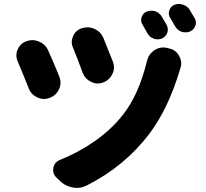

<svg xmlns="http://www.w3.org/2000/svg" viewBox="-20 -881 1040 968"><path d="M348.6 -639.6Q341.8 -654.3 341.8 -668.9Q341.8 -683.6 348.6 -699.2Q361.3 -728.5 391.6 -738.3Q406.2 -743.2 420.9 -743.2Q438.5 -743.2 456.1 -735.4Q487.3 -721.7 501 -690.4Q526.4 -628.9 549.8 -568.4Q554.7 -554.7 554.7 -541Q554.7 -523.4 545.9 -506.8Q531.2 -476.6 499 -464.8Q486.3 -460 472.7 -460Q455.1 -460 438.5 -468.8Q408.2 -483.4 396.5 -514.6Q374 -577.1 348.6 -639.6ZM721.7 -576.2Q730.5 -609.4 759.8 -628.9Q780.3 -641.6 802.7 -641.6Q812.5 -641.6 821.3 -639.6L833 -636.7Q866.2 -629.9 882.8 -599.6Q893.6 -581.1 893.6 -560.5Q893.6 -549.8 889.6 -537.1Q888.7 -532.2 886.7 -528.3Q829.1 -335 733.4 -207Q608.4 -42 416 54.7Q392.6 66.4 367.2 66.4Q355.5 66.4 343.8 63.5Q306.6 56.6 279.3 28.3L262.7 12.7Q248 -2.9 248 -22.5Q248 -29.3 249 -36.1Q255.9 -64.5 283.2 -75.2Q374 -111.3 457 -168.9Q540 -226.6 598.6 -300.8Q679.7 -402.3 721.7 -576.2ZM69.3 -571.3Q62.5 -586.9 62.5 -602.5Q62.5 -617.2 69.3 -631.8Q82 -662.1 112.3 -672.9Q127.9 -678.7 142.6 -678.7Q160.2 -678.7 177.7 -670.9Q210 -657.2 223.6 -625Q253.9 -557.6 279.3 -494.1Q285.2 -478.5 285.2 -463.9Q285.2 -447.3 277.3 -430.7Q262.7 -399.4 230.5 -387.7Q215.8 -381.8 201.2 -381.8Q184.6 -381.8 167 -390.6Q135.7 -405.3 124 -437.5Q95.7 -508.8 69.3 -571.3ZM698.2 -757.8Q691.4 -768.6 691.4 -780.3Q691.4 -787.1 694.3 -794.9Q700.2 -814.5 718.8 -822.3Q730.5 -827.1 743.2 -827.1Q752.9 -827.1 762.7 -824.2Q784.2 -816.4 795.9 -796.9Q808.6 -776.4 820.3 -754.9Q826.2 -743.2 826.2 -732.4Q826.2 -723.6 823.2 -714.8Q815.4 -695.3 795.9 -686.5Q785.2 -682.6 774.4 -682.6Q763.7 -682.6 753.9 -686.5Q733.4 -694.3 722.7 -713.9Q710.9 -736.3 698.2 -757.8ZM837.9 -791Q831.1 -802.7 831.1 -814.5Q831.1 -821.3 834 -829.1Q839.8 -848.6 858.4 -856.4Q870.1 -861.3 882.8 -861.3Q892.6 -861.3 902.3 -857.4Q924.8 -850.6 936.5 -831.1Q948.2 -811.5 960.9 -790Q967.8 -778.3 967.8 -766.6Q967.8 -758.8 964.8 -751Q957 -730.5 937.5 -721.7Q926.8 -717.8 915 -717.8Q905.3 -717.8 895.5 -720.7Q874 -728.5 863.3 -748Q849.6 -772.5 837.9 -791Z"/></svg>

Font: Gen Jyuu GothicX Heavy
Style: Bold
Weight: 900
Designer: [Source Han Sans]
Ryoko NISHIZUKA  (kana & ideographs); Paul D. Hunt (Latin, Greek & Cyrillic); Wenlong ZHANG  (bopomofo
Version: Version 1.002.20150607